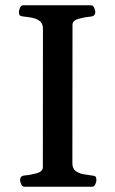

<svg xmlns="http://www.w3.org/2000/svg" viewBox="-20 -713 440 733"><path d="M73.2 0Q64.9 0 60.8 -9.8Q56.6 -19.5 56.6 -24.9Q56.6 -41.5 72.8 -43Q96.2 -44.9 119.9 -51.5Q143.6 -58.1 143.6 -74.2L144 -602.5Q144 -623.5 131.6 -632.8Q119.1 -642.1 102.1 -645.3Q85 -648.4 69.8 -649.9Q59.6 -650.9 55.9 -654.1Q52.2 -657.2 52.2 -668Q52.2 -673.3 56.4 -683.1Q60.5 -692.9 68.8 -692.9H327.1Q335.4 -692.9 339.6 -683.1Q343.8 -673.3 343.8 -668Q343.8 -651.4 327.6 -649.9Q304.2 -647.9 280.5 -641.4Q256.8 -634.8 256.8 -618.7L256.3 -90.3Q256.3 -69.3 268.8 -60.1Q281.2 -50.8 298.6 -47.9Q315.9 -44.9 330.6 -43Q340.8 -42 344.5 -39.1Q348.1 -36.1 348.1 -24.9Q348.1 -19.5 344 -9.8Q339.8 0 331.5 0Z"/></svg>

Font: Gelasio Medium
Style: Regular
Weight: 500
Designer: Eben Sorkin
Foundry: Eben Sorkin
Version: Version 1.008